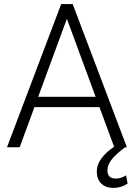

<svg xmlns="http://www.w3.org/2000/svg" viewBox="-20 -731 665 953"><path d="M340.8 -710.9 609.9 0H600.6Q549.3 39.1 531.2 64.7Q513.2 90.3 513.2 114.3Q513.2 155.3 554.7 155.3Q581.1 155.3 606 139.2L613.3 180.2Q581.5 201.7 543.5 201.7Q504.4 201.7 482.4 179.9Q460.4 158.2 460.4 119.1Q460.4 86.9 483.4 55.4Q506.3 23.9 546.4 -2.4L473.6 -199.2H150.9L77.6 0H14.6L283.7 -710.9ZM169.4 -250.5H454.6L312 -637.7Z"/></svg>

Font: Roboto Light
Style: Regular
Weight: 300
Designer: Google
Version: Version 2.134; 2016; ttfautohint (v1.6)